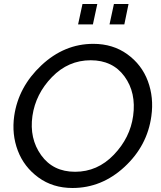

<svg xmlns="http://www.w3.org/2000/svg" viewBox="-20 -934 805 959"><path d="M370 -812 392 -914H466L444 -812ZM527 -812 549 -914H622L601 -812ZM342 5Q244 5 172 -47.5Q100 -100 69 -181.5Q38 -263 51 -355Q72 -500 186.5 -607.5Q301 -715 446 -715Q544 -715 616 -663Q688 -611 718.5 -529Q749 -447 736 -354Q716 -206 602 -100.5Q488 5 342 5ZM355 -76Q467 -76 548.5 -161Q630 -246 645 -355Q661 -471 602 -552Q543 -633 433 -633Q321 -633 239.5 -549Q158 -465 142 -355Q126 -242 185.5 -159Q245 -76 355 -76Z"/></svg>

Font: Raleway-v4020 Medium
Style: Italic
Weight: 500
Italic angle: -12°
Designer: Matt McInerney, Pablo Impallari, Rodrigo Fuenzalida
Foundry: Matt McInerney, Pablo Impallari, Rodrigo Fuenzalida
Version: Version 4.020;PS 004.020;hotconv 1.0.88;makeotf.lib2.5.64775